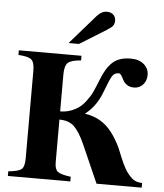

<svg xmlns="http://www.w3.org/2000/svg" viewBox="-60 -976 880 1029"><g transform="rotate(5 379.5 -461.5)"><path d="M283 -738 420 -895Q445 -923 473 -923Q495 -923 508 -911Q521 -899 521 -879Q521 -862 513 -851.5Q505 -841 481 -826L339 -738ZM358 -676V-651Q304 -647 287 -630.5Q270 -614 270 -567V-369Q313 -369 352 -390Q381 -405 404 -435Q427 -465 438 -489Q449 -513 467 -558Q491 -621 525.5 -652.5Q560 -684 623 -684Q667 -684 693.5 -661.5Q720 -639 720 -604Q720 -573 701 -552Q682 -531 652 -531Q629 -531 614 -542Q599 -553 593 -565.5Q587 -578 580 -589Q573 -600 565 -600Q542 -600 530 -580.5Q518 -561 496 -502Q465 -415 405 -370V-368Q467 -359 513 -321.5Q559 -284 598 -203Q603 -192 618 -154.5Q633 -117 647.5 -92Q662 -67 684 -46Q704 -26 741 -25V0H498L408 -204Q379 -269 350 -297Q321 -325 270 -325V-95Q270 -58 286.5 -45Q303 -32 357 -25V0H21V-25Q76 -30 92 -44Q108 -58 108 -101V-573Q108 -619 91 -633.5Q74 -648 21 -651V-676Z"/></g></svg>

Font: STIX MathJax Alphabets
Style: Bold
Weight: 700
Designer: MicroPress Inc., with final additions and corrections provided by Coen Hoffman, Elsevier (retired)
Version: Version 1.1.1